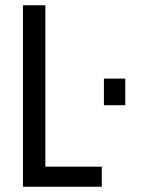

<svg xmlns="http://www.w3.org/2000/svg" viewBox="-20 -708 576 728"><path d="M67 0V-688H152V-76H366V0ZM374 -309V-410H455V-309Z"/></svg>

Font: Saira Condensed Medium
Style: Regular
Weight: 500
Width: 3
Designer: Hector Gatti with collaboration of the Omnibus-Type team
Foundry: Omnibus-Type
Version: Version 1.101